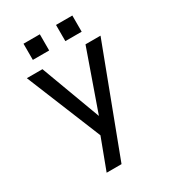

<svg xmlns="http://www.w3.org/2000/svg" viewBox="-217 -855 1034 1151"><g transform="rotate(-30 300.0 -279.5)"><path d="M176 180 256 -33 45 -550H153L306 -138L451 -550H555L279 180ZM131 -739H244V-627H131ZM356 -739H469V-627H356Z"/></g></svg>

Font: Tiny Medium
Style: Regular
Weight: 500
Monospace: yes
Designer: Philipp Nurullin, Konstantin Bulenkov
Foundry: JetBrains
Version: Version 2.251; ttfautohint (v1.8.4.7-5d5b)